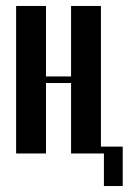

<svg xmlns="http://www.w3.org/2000/svg" viewBox="-20 -514 431 643"><path d="M134 -494V-258H218V-494H318V0H218V-236H134V0H34V-494ZM304 -23H391V109H328V0H304Z"/></svg>

Font: Moniqa Extra Bold Narrow Heading
Style: Regular
Weight: 800
Width: 4
Designer: Rajesh Rajput
Foundry: Rajesh Rajput
Version: Version 1.000;December 15, 2022;FontCreator 14.0.0.2794 32-b